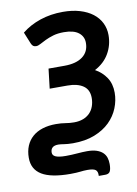

<svg xmlns="http://www.w3.org/2000/svg" viewBox="-92 -715 679 952"><g transform="rotate(-10 248.0 -239.0)"><path d="M326.7 177.2Q328.1 154.8 317.1 146.5Q306.2 138.2 275.9 138.2Q265.6 138.2 257.3 138.9Q249 139.6 240 140.6Q231 141.6 219.2 142.3Q207.5 143.1 190.4 143.1Q93.3 143.1 46.9 115Q0.5 86.9 0.5 29.3Q0.5 -4.4 11.5 -30.8Q22.5 -57.1 43.2 -75.4Q64 -93.8 94 -103.3Q124 -112.8 161.6 -112.8Q188.5 -112.8 209.7 -109.1Q231 -105.5 252.9 -105.5Q278.8 -105.5 298.8 -113.3Q318.8 -121.1 332.3 -135Q345.7 -148.9 352.5 -168.2Q359.4 -187.5 359.4 -210Q359.4 -251.5 330.6 -271.2Q301.8 -291 251.5 -291H162.1L173.8 -390.1H253.9Q313 -390.1 345.7 -414.6Q378.4 -439 378.4 -483.9Q378.4 -516.1 353.5 -535.4Q328.6 -554.7 279.3 -554.7Q248.5 -554.7 225.6 -547.9Q202.6 -541 185.1 -532.5Q167.5 -523.9 155 -517.1Q142.6 -510.3 133.3 -510.3Q123.5 -510.3 117.9 -514.6Q112.3 -519 108.4 -528.3L84.5 -586.9Q124.5 -619.1 177.5 -637Q230.5 -654.8 292 -654.8Q339.4 -654.8 377.2 -643.6Q415 -632.3 441.4 -612.1Q467.8 -591.8 481.7 -563.7Q495.6 -535.6 495.6 -502.4Q495.6 -452.1 471.4 -410.2Q447.3 -368.2 399.4 -342.8Q434.1 -323.7 455.1 -292.2Q476.1 -260.7 476.1 -215.8Q476.1 -176.8 460.9 -138.9Q445.8 -101.1 415.3 -71Q384.8 -41 338.4 -22.7Q292 -4.4 229 -4.4Q214.8 -4.4 204.1 -5.4Q193.4 -6.3 184.8 -7.6Q176.3 -8.8 169.4 -9.8Q162.6 -10.7 155.8 -10.7Q135.7 -10.7 126.2 -2Q116.7 6.8 116.7 22.5Q116.7 29.3 120.1 34.7Q123.5 40 131.3 43.7Q139.2 47.4 151.9 49.3Q164.6 51.3 183.1 51.3Q211.4 51.3 240.5 48.8Q269.5 46.4 290.5 46.4Q318.8 46.4 337.9 52.7Q356.9 59.1 368.7 70.1Q380.4 81.1 385.3 95.9Q390.1 110.8 390.1 128.4Q390.1 152.8 384 165Q377.9 177.2 359.4 177.2H326.7Z"/></g></svg>

Font: Carlito
Style: Bold Italic
Weight: 700
Italic angle: -7°
Designer: Lukasz Dziedzic
Foundry: tyPoland Lukasz Dziedzic
Version: Version 1.104